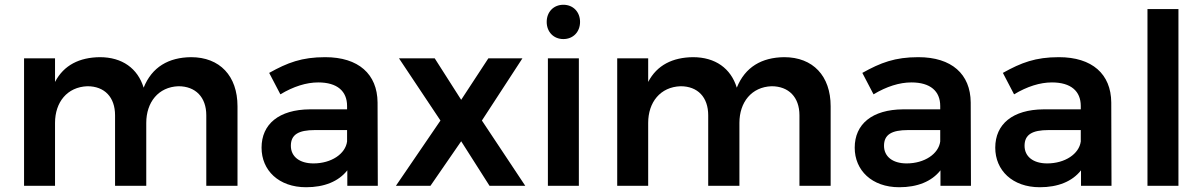

<svg xmlns="http://www.w3.org/2000/svg" viewBox="-20 -780 5053 806"><path d="M782 -540C688 -539 618 -499 583 -412C558 -493 493 -540 399 -540C314 -539 248 -507 211 -436V-535H81V0H211V-264C211 -351 262 -415 347 -418C419 -418 463 -372 463 -296V0H594V-264C594 -351 645 -415 729 -418C801 -418 846 -372 846 -296V0H977V-334C977 -461 903 -540 782 -540Z M1438 0H1566L1565 -350C1564 -469 1485 -540 1345 -540C1247 -540 1187 -517 1110 -474L1157 -384C1212 -417 1266 -434 1316 -434C1396 -434 1437 -397 1437 -335V-321H1281C1151 -320 1078 -259 1078 -160C1078 -65 1150 6 1265 6C1341 6 1401 -18 1438 -65ZM1296 -94C1237 -94 1201 -123 1201 -168C1201 -215 1233 -234 1302 -234H1437V-186C1430 -134 1371 -94 1296 -94Z M1805 -535H1655L1829 -274L1642 0H1787L1916 -187L2035 0H2185L2003 -274L2173 -535H2030L1916 -361Z M2345 -760C2304 -760 2275 -730 2275 -688C2275 -646 2304 -616 2345 -616C2386 -616 2415 -646 2415 -688C2415 -730 2386 -760 2345 -760ZM2410 -535H2280V0H2410Z M3272 -540C3178 -539 3108 -499 3073 -412C3048 -493 2983 -540 2889 -540C2804 -539 2738 -507 2701 -436V-535H2571V0H2701V-264C2701 -351 2752 -415 2837 -418C2909 -418 2953 -372 2953 -296V0H3084V-264C3084 -351 3135 -415 3219 -418C3291 -418 3336 -372 3336 -296V0H3467V-334C3467 -461 3393 -540 3272 -540Z M3928 0H4056L4055 -350C4054 -469 3975 -540 3835 -540C3737 -540 3677 -517 3600 -474L3647 -384C3702 -417 3756 -434 3806 -434C3886 -434 3927 -397 3927 -335V-321H3771C3641 -320 3568 -259 3568 -160C3568 -65 3640 6 3755 6C3831 6 3891 -18 3928 -65ZM3786 -94C3727 -94 3691 -123 3691 -168C3691 -215 3723 -234 3792 -234H3927V-186C3920 -134 3861 -94 3786 -94Z M4518 0H4646L4645 -350C4644 -469 4565 -540 4425 -540C4327 -540 4267 -517 4190 -474L4237 -384C4292 -417 4346 -434 4396 -434C4476 -434 4517 -397 4517 -335V-321H4361C4231 -320 4158 -259 4158 -160C4158 -65 4230 6 4345 6C4421 6 4481 -18 4518 -65ZM4376 -94C4317 -94 4281 -123 4281 -168C4281 -215 4313 -234 4382 -234H4517V-186C4510 -134 4451 -94 4376 -94Z M4927 -742H4797V0H4927Z"/></svg>

Font: Montserrat_SPRD_medium Medium
Style: Regular
Weight: 400
Designer: Julieta Ulanovsky edited by Nelly Hempel
Foundry: Julieta Ulanovsky
Version: Version 4.000;PS 004.000;hotconv 1.0.88;makeotf.lib2.5.64775